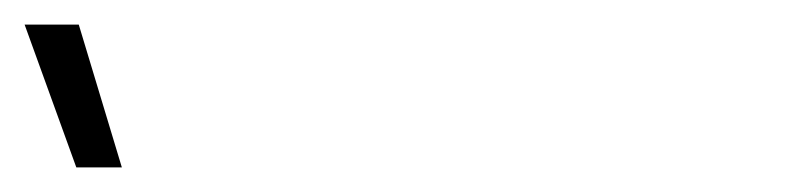

<svg xmlns="http://www.w3.org/2000/svg" viewBox="-20 -685 640 156"><path d="M79 -549H42L0 -665H44Z"/></svg>

Font: Sulphur Point Light
Style: Regular
Weight: 300
Designer: Noponies / Dale Sattler
Foundry: Noponies
Version: Version 1.000; ttfautohint (v1.8)